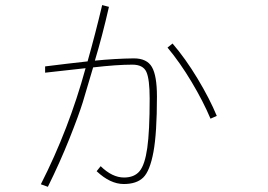

<svg xmlns="http://www.w3.org/2000/svg" viewBox="-20 -717 1040 746"><path d="M138.7 -1Q248 -215.8 312.5 -452.1Q283.2 -449.2 155.3 -434.6V-459Q249 -470.7 320.3 -478.5Q350.6 -585.9 377 -697.3L403.3 -690.4Q377 -575.2 348.6 -481.4Q427.7 -489.3 500 -490.2Q550.8 -490.2 570.3 -456.5Q589.8 -422.9 589.8 -341.8Q589.8 -200.2 576.2 -126.5Q562.5 -52.7 536.6 -27.3Q510.7 -2 460.9 -2Q408.2 -2 355.5 -51.8L371.1 -71.3Q416 -27.3 461.9 -27.3Q502 -27.3 522.5 -52.2Q543 -77.1 552.2 -142.1Q561.5 -207 561.5 -334Q561.5 -409.2 548.8 -437.5Q536.1 -465.8 494.1 -465.8Q434.6 -465.8 341.8 -455.1Q317.4 -371.1 301.8 -320.3Q286.1 -269.5 249.5 -177.7Q212.9 -85.9 166 8.8ZM630.9 -532.2 650.4 -547.9Q700.2 -490.2 747.6 -411.6Q794.9 -333 822.3 -266.6L797.9 -255.9Q769.5 -323.2 724.6 -398.4Q679.7 -473.6 630.9 -532.2Z"/></svg>

Font: Gothic A1 Thin
Style: Regular
Weight: 250
Designer: HanYang I&C Co.,Ltd.
Foundry: HanYang I&C Co.,Ltd.
Version: Version 2.50